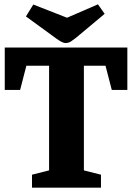

<svg xmlns="http://www.w3.org/2000/svg" viewBox="-20 -868 610 888"><path d="M128 0V-60L207 -80V-564H102L73 -452H2V-648H569V-452H497L468 -564H368V-80L447 -60V0ZM283 -669Q274 -669 262.5 -675.5Q251 -682 240 -690L100 -792L134 -847L290 -786L433 -848L464 -804L330 -692Q320 -684 308.5 -676.5Q297 -669 283 -669Z"/></svg>

Font: Faustina ExtraBold
Style: Regular
Weight: 800
Designer: Alfonso Garcia
Foundry: http://www.omnibus-type.com
Version: Version 1.200